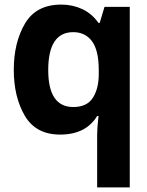

<svg xmlns="http://www.w3.org/2000/svg" viewBox="-20 -576 640 836"><path d="M545 240V-546H435L414 -476H409Q380 -517 338 -536.5Q296 -556 247 -556Q137 -556 88.5 -473Q40 -390 40 -272Q40 -154 88 -72Q136 10 242 10Q354 10 403 -71H409Q403 -19 403 11V240ZM190 -271Q190 -436 299 -436Q351 -436 380.5 -396.5Q410 -357 410 -271V-253Q410 -191 384.5 -150.5Q359 -110 299 -110Q190 -110 190 -271Z"/></svg>

Font: Noto Sans Mono UI
Style: Bold
Weight: 700
Designer: Monotype Design team
Foundry: Monotype Imaging Inc.
Version: 1.000